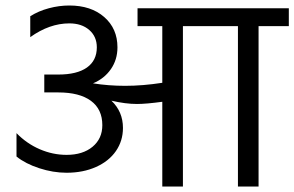

<svg xmlns="http://www.w3.org/2000/svg" viewBox="-20 -678 1070 698"><path d="M40 -109V-194Q77 -156 124.5 -135.5Q172 -115 222 -115Q281 -115 316.5 -144.5Q352 -174 352 -223Q352 -281 310.5 -311.5Q269 -342 192 -342H141V-407H192Q260 -407 296 -432.5Q332 -458 332 -506Q332 -545 304.5 -569Q277 -593 232 -593Q160 -593 90 -543V-619Q120 -638 157.5 -648Q195 -658 232 -658Q311 -658 359 -616Q407 -574 407 -506Q407 -461 383 -426.5Q359 -392 318 -375Q375 -366 435 -366Q499 -366 570 -377V-583H480V-648H1030V-583H920V0H845V-583H645V0H570V-308Q511 -300 478 -300Q436 -300 385 -312Q427 -272 427 -213Q427 -166 401.5 -129Q376 -92 329 -71Q282 -50 222 -50Q173 -50 122.5 -66.5Q72 -83 40 -109Z"/></svg>

Font: Madhuban Light
Style: Regular
Weight: 300
Designer: jaikishan Patel
Foundry: MagicType
Version: Version 1.000